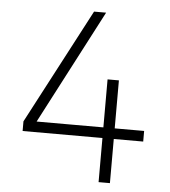

<svg xmlns="http://www.w3.org/2000/svg" viewBox="-51 -746 702 793"><g transform="rotate(5 300.0 -350.0)"><path d="M56 -183V-223L307 -700H357L104 -215L93 -227H556V-183ZM387 0V-426H434V0Z"/></g></svg>

Font: SUSE Thin ExtraLight
Style: Regular
Weight: 250
Version: Version 1.000